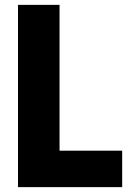

<svg xmlns="http://www.w3.org/2000/svg" viewBox="-20 -770 524 790"><path d="M54.1 0V-750H225V-150H482.7V0Z"/></svg>

Font: Spartan ExtBd
Style: Regular
Weight: 800
Designer: Matt Bailey, Mirko Velimirovic
Foundry: Matt Bailey
Version: Version 1.005